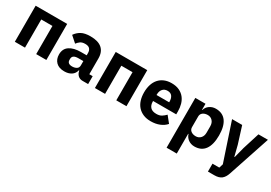

<svg xmlns="http://www.w3.org/2000/svg" viewBox="20 -1379 3417 2421"><g transform="rotate(30 1728.5 -168.5)"><path d="M69 -525H528V0H380V-410H217V0H69Z M631 0ZM1054 0Q1014 0 987.5 -25Q961 -50 954 -92H948Q936 -41 895 -14.5Q854 12 794 12Q715 12 673 -30Q631 -72 631 -141Q631 -224 691.5 -264.5Q752 -305 856 -305H939V-338Q939 -376 919 -398.5Q899 -421 852 -421Q808 -421 782 -402Q756 -383 739 -359L651 -437Q683 -484 731.5 -510.5Q780 -537 863 -537Q975 -537 1031 -488Q1087 -439 1087 -345V-115H1136V0ZM849 -91Q886 -91 912.5 -107Q939 -123 939 -159V-221H867Q780 -221 780 -162V-147Q780 -118 798 -104.5Q816 -91 849 -91Z M1235 -525H1694V0H1546V-410H1383V0H1235Z M1799 0ZM2051 12Q1991 12 1944 -7.5Q1897 -27 1864.5 -62.5Q1832 -98 1815.5 -149Q1799 -200 1799 -263Q1799 -325 1815 -375.5Q1831 -426 1862.5 -462Q1894 -498 1940 -517.5Q1986 -537 2045 -537Q2110 -537 2156.5 -515Q2203 -493 2232.5 -456Q2262 -419 2275.5 -370.5Q2289 -322 2289 -269V-225H1952V-217Q1952 -165 1980 -134.5Q2008 -104 2068 -104Q2114 -104 2143 -122.5Q2172 -141 2197 -167L2271 -75Q2236 -34 2179.5 -11Q2123 12 2051 12ZM2048 -428Q2003 -428 1977.5 -398.5Q1952 -369 1952 -320V-312H2136V-321Q2136 -369 2114.5 -398.5Q2093 -428 2048 -428Z M2394 0ZM2394 -525H2542V-437H2547Q2558 -481 2597.5 -509Q2637 -537 2688 -537Q2788 -537 2839 -467Q2890 -397 2890 -263Q2890 -129 2839 -58.5Q2788 12 2688 12Q2662 12 2639 4.5Q2616 -3 2597.5 -16.5Q2579 -30 2566 -48.5Q2553 -67 2547 -88H2542V200H2394ZM2639 -108Q2681 -108 2708.5 -137.5Q2736 -167 2736 -217V-308Q2736 -358 2708.5 -387.5Q2681 -417 2639 -417Q2597 -417 2569.5 -396.5Q2542 -376 2542 -340V-185Q2542 -149 2569.5 -128.5Q2597 -108 2639 -108Z M2929 0ZM3313 -525H3451L3249 81Q3229 142 3192.5 171Q3156 200 3088 200H2996V85H3095L3113 27L2929 -525H3076L3153 -280L3191 -128H3197L3236 -280Z"/></g></svg>

Font: Aneliza ExtraBold
Style: Regular
Weight: 800
Designer: Mike Abbink, Paul van der Laan, Pieter van Rosmalen
Foundry: Bold Monday
Version: Version 3.001;September 8, 2019;FontCreator 11.5.0.2425 64-b